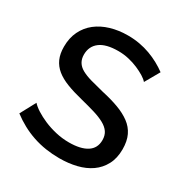

<svg xmlns="http://www.w3.org/2000/svg" viewBox="-167 -846 944 985"><g transform="rotate(30 305.0 -354.0)"><path d="M500 -549Q490 -561 470.5 -573Q451 -585 425.5 -596Q400 -607 370 -614Q340 -621 308 -621Q235 -621 199 -593.5Q163 -566 163 -517Q163 -492 174 -473.5Q185 -455 207.5 -442.5Q230 -430 263.5 -420.5Q297 -411 342 -400Q397 -388 440.5 -372Q484 -356 515 -333Q546 -310 562 -276.5Q578 -243 578 -195Q578 -142 557.5 -103.5Q537 -65 502 -40.5Q467 -16 420 -4.5Q373 7 319 7Q278 7 238.5 1Q199 -5 162 -17.5Q125 -30 91 -48.5Q57 -67 27 -90L76 -181Q89 -166 114 -150Q139 -134 171.5 -120Q204 -106 242.5 -97Q281 -88 321 -88Q390 -88 427.5 -112Q465 -136 465 -184Q465 -212 452 -231Q439 -250 413.5 -264Q388 -278 351.5 -289Q315 -300 267 -312Q214 -325 174 -340.5Q134 -356 107.5 -377.5Q81 -399 67.5 -429Q54 -459 54 -501Q54 -553 73.5 -593Q93 -633 127.5 -660Q162 -687 209 -701Q256 -715 311 -715Q347 -715 380 -709Q413 -703 443 -692Q473 -681 499.5 -666.5Q526 -652 549 -635Z"/></g></svg>

Font: Rising Sun Medium
Style: Regular
Weight: 500
Designer: Matt McInerney, Pablo Impallari, Rodrigo Fuenzalida (Raleway font), Stephen Hutchings (Greek), Cristiano Sobral (main ch
Foundry: The Rising Sun Project Authors
Version: Version 4.327; ttfautohint (v1.8.4.7-5d5b-dirty)